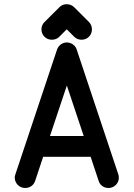

<svg xmlns="http://www.w3.org/2000/svg" viewBox="-20 -915 650 934"><path d="M189.9 -152.3H420.9L460 -34.7C466.3 -14.6 484.4 -0.5 507.8 -0.5C534.2 -0.5 558.1 -22 558.1 -49.8C558.1 -55.2 557.6 -60.5 555.7 -66.4L353 -674.3C346.7 -695.3 325.2 -708.5 305.2 -708.5C283.2 -708.5 265.1 -694.3 257.8 -674.8L54.7 -66.4C52.7 -61 51.8 -55.7 51.8 -50.3C51.8 -24.9 72.8 -0.5 102.5 -0.5C125.5 -0.5 143.6 -13.7 150.9 -34.7ZM223.1 -253.4 305.2 -499 387.2 -253.4ZM286.6 -754.4 304.7 -772.5 341.3 -735.8C350.6 -726.6 362.3 -721.7 377 -721.7C403.8 -721.7 427.2 -742.2 427.2 -772C427.2 -786.1 422.4 -797.9 412.6 -808.1L340.8 -879.9C330.6 -889.6 318.8 -894.5 304.7 -894.5C290 -894.5 278.3 -889.6 269 -879.9L196.8 -808.1C186.5 -797.9 181.6 -786.1 181.6 -772C181.6 -743.7 204.1 -721.7 231.9 -721.7C246.6 -721.7 258.8 -726.6 268.1 -735.8Z"/></svg>

Font: LOB TGL 0-17
Style: Regular
Weight: 400
Designer: Peter Wiegel + adaptations and expanded glyphset by Studio LOB
Foundry: Peter Wiegel + adaptations and expanded glyphset by Studio LOB
Version: Version 1.003;Glyphs 3.1.2 (3151)